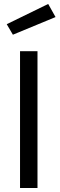

<svg xmlns="http://www.w3.org/2000/svg" viewBox="-20 -948 300 968"><path d="M81 0V-690H169V0ZM45 -773 14 -826 223 -928 260 -862Z"/></svg>

Font: Cairo Medium
Style: Regular
Weight: 500
Designer: Mohamed Gaber, Accademia di Belle Arti di Urbino
Foundry: Kief Type Foundry, Accademia di Belle Arti di Urbino
Version: Version 3.117